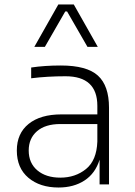

<svg xmlns="http://www.w3.org/2000/svg" viewBox="-20 -822 602 856"><path d="M424 -110Q405 -49 357 -17.5Q309 14 241 14Q158 14 106.5 -29.5Q55 -73 55 -151Q55 -227 107.5 -269.5Q160 -312 254 -312H414V-350Q414 -482 272 -482Q191 -482 119 -473V-521Q179 -530 251 -530Q367 -530 416.5 -485Q466 -440 466 -342V0H424ZM249 -30Q316 -30 363.5 -68.5Q411 -107 414 -191V-269H249Q182 -269 145 -237Q108 -205 108 -151Q108 -95 146.5 -62.5Q185 -30 249 -30ZM240 -802H309L416 -613H370L279 -771H271L180 -613H133Z"/></svg>

Font: Sora-SIA ExtraLight
Style: Regular
Weight: 200
Designer: Jonathan Barnbrook, Julián Moncada
Foundry: Barnbrook Fonts
Version: Version 2.000